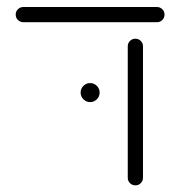

<svg xmlns="http://www.w3.org/2000/svg" viewBox="-20 -539 527 561"><path d="M25.9 -496.3Q25.9 -505.6 32.4 -512Q38.9 -518.5 48.1 -518.5H438.5Q447.8 -518.5 454.3 -512Q460.7 -505.6 460.7 -496.3Q460.7 -487 454.3 -480.6Q447.8 -474.1 438.5 -474.1H48.1Q38.9 -474.1 32.4 -480.6Q25.9 -487 25.9 -496.3ZM353.3 -19.6V-403.7Q353.3 -413 359.8 -419.4Q366.3 -425.9 375.6 -425.9Q384.8 -425.9 391.3 -419.4Q397.8 -413 397.8 -403.7V-19.6Q397.8 -10.4 391.3 -3.9Q384.8 2.6 375.6 2.6Q366.3 2.6 359.8 -3.9Q353.3 -10.4 353.3 -19.6ZM215.6 -268.5Q215.6 -280 223.7 -288.1Q231.9 -296.3 243.3 -296.3Q254.8 -296.3 263 -288.1Q271.1 -280 271.1 -268.5Q271.1 -257 263 -248.9Q254.8 -240.7 243.3 -240.7Q231.9 -240.7 223.7 -248.9Q215.6 -257 215.6 -268.5Z"/></svg>

Font: 26F Galaxy Hebrew
Style: Regular
Weight: 400
Designer: C₂₉H₂₅N₃O₅
Version: Version 1.000